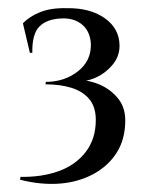

<svg xmlns="http://www.w3.org/2000/svg" viewBox="-20 -732 363 469"><path d="M143 -712Q200 -713 236 -687.5Q272 -662 272 -620Q272 -593 253 -571.5Q234 -550 208 -540Q182 -530 157 -536Q186 -539 215.5 -528.5Q245 -518 265.5 -495Q286 -472 286 -438Q286 -392 265 -359Q244 -326 207.5 -306.5Q171 -287 125.5 -283.5Q80 -280 29 -293L30 -300Q82 -299 123.5 -314Q165 -329 189.5 -361Q214 -393 214 -439Q214 -471 198 -490Q182 -509 154.5 -517.5Q127 -526 91 -526L92 -532Q137 -532 170 -557.5Q203 -583 202 -625Q200 -656 180.5 -672Q161 -688 132 -687Q95 -686 76.5 -667.5Q58 -649 59 -603H53L36 -675Q52 -692 78.5 -702.5Q105 -713 143 -712Z"/></svg>

Font: Cinzel Eorzea
Style: Regular
Weight: 500
Designer: Natanael Gama
Version: Version 2.000